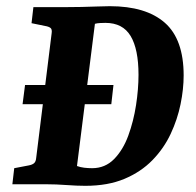

<svg xmlns="http://www.w3.org/2000/svg" viewBox="-20 -596 635 621"><path d="M256 5Q229 5 195 2.5Q161 0 131 0H20L26 -52L73 -61Q84 -63 90 -68Q96 -73 97 -85L147 -488Q149 -501 143.5 -505.5Q138 -510 126 -512L82 -521L88 -573H198Q217 -573 243 -573.5Q269 -574 294.5 -575Q320 -576 335 -576Q452 -576 513 -522.5Q574 -469 574 -352Q574 -308 564 -259Q554 -210 532 -163Q510 -116 473 -78Q436 -40 382.5 -17.5Q329 5 256 5ZM53 -259 61 -321H347L340 -259ZM278 -52Q320 -52 349 -81.5Q378 -111 395 -157.5Q412 -204 420 -256Q428 -308 428 -354Q428 -437 402.5 -479.5Q377 -522 321 -522Q314 -522 304 -521.5Q294 -521 287 -519L229 -59Q240 -55 252.5 -53.5Q265 -52 278 -52Z"/></svg>

Font: Yrsa
Style: Bold Italic
Weight: 700
Italic angle: -7.10001°
Version: Version 2.004